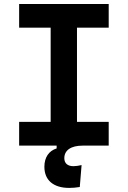

<svg xmlns="http://www.w3.org/2000/svg" viewBox="-20 -713 626 940"><path d="M318.8 207C334 207 353 205.6 370.6 202.6L379.4 95.2C364.7 98.6 350.6 100.6 339.4 100.6C311 100.6 294.9 86.4 294.9 61.5C294.9 22.5 327.6 0 384.3 0H512.2V-116.2H356.9V-577.6H512.2V-693.4H73.7V-577.6H228V-116.2H73.7V0H257.3V13.7C219.2 25.4 197.3 57.6 197.3 103.5C197.3 169.4 241.7 207 318.8 207Z"/></svg>

Font: Cascadia Code
Style: Bold
Weight: 700
Monospace: yes
Designer: Aaron Bell
Foundry: Saja Typeworks
Version: Version 2404.023